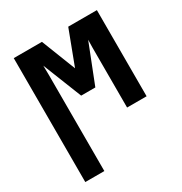

<svg xmlns="http://www.w3.org/2000/svg" viewBox="-181 -682 1002 1056"><g transform="rotate(-30 320.0 -153.5)"><path d="M56 240V-547H235L320 -330L402 -547H584V0H460V-332Q460 -357 460 -382Q460 -407 461 -430L364 -183H274L176 -430Q177 -403 177 -375.5Q177 -348 177 -321V240Z"/></g></svg>

Font: Noto Sans ExtraCondensed
Style: Bold
Weight: 700
Width: 2
Designer: Monotype Design Team
Foundry: Monotype Imaging Inc.
Version: Version 2.013; ttfautohint (v1.8.4.7-5d5b)